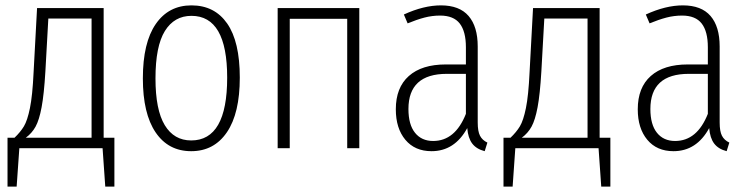

<svg xmlns="http://www.w3.org/2000/svg" viewBox="-20 -552 2788 715"><path d="M406 -39V143H372L362 0H52L42 143H8V-39H34Q56 -60 69 -81.5Q82 -103 91.5 -149.5Q101 -196 105 -281L118 -522H366V-39ZM321 -483H160L149 -286Q144 -201 135 -153Q126 -105 112.5 -80.5Q99 -56 76 -39H321Z M873 -263Q873 -130 825 -59.5Q777 11 692 11Q607 11 559.5 -59Q512 -129 512 -260Q512 -393 560 -462.5Q608 -532 693 -532Q779 -532 826 -464.5Q873 -397 873 -263ZM559 -260Q559 -143 593.5 -86Q628 -29 692 -29Q826 -29 826 -263Q826 -493 693 -493Q629 -493 594 -436.5Q559 -380 559 -260Z M1273 0V-482H1059V0H1014V-522H1318V0Z M1795 -21 1785 11Q1754 3 1738.5 -17.5Q1723 -38 1720 -75Q1673 11 1587 11Q1525 11 1489.5 -31.5Q1454 -74 1454 -145Q1454 -226 1502.5 -269Q1551 -312 1640 -312H1715V-376Q1715 -435 1692 -464.5Q1669 -494 1619 -494Q1589 -494 1560.5 -486.5Q1532 -479 1498 -465L1484 -498Q1558 -532 1622 -532Q1691 -532 1725 -492.5Q1759 -453 1759 -379V-96Q1759 -63 1767.5 -46.5Q1776 -30 1795 -21ZM1715 -128V-277H1644Q1501 -277 1501 -146Q1501 -88 1525.5 -57.5Q1550 -27 1593 -27Q1675 -27 1715 -128Z M2253 -39V143H2219L2209 0H1899L1889 143H1855V-39H1881Q1903 -60 1916 -81.5Q1929 -103 1938.5 -149.5Q1948 -196 1952 -281L1965 -522H2213V-39ZM2168 -483H2007L1996 -286Q1991 -201 1982 -153Q1973 -105 1959.5 -80.5Q1946 -56 1923 -39H2168Z M2696 -21 2686 11Q2655 3 2639.5 -17.5Q2624 -38 2621 -75Q2574 11 2488 11Q2426 11 2390.5 -31.5Q2355 -74 2355 -145Q2355 -226 2403.5 -269Q2452 -312 2541 -312H2616V-376Q2616 -435 2593 -464.5Q2570 -494 2520 -494Q2490 -494 2461.5 -486.5Q2433 -479 2399 -465L2385 -498Q2459 -532 2523 -532Q2592 -532 2626 -492.5Q2660 -453 2660 -379V-96Q2660 -63 2668.5 -46.5Q2677 -30 2696 -21ZM2616 -128V-277H2545Q2402 -277 2402 -146Q2402 -88 2426.5 -57.5Q2451 -27 2494 -27Q2576 -27 2616 -128Z"/></svg>

Font: Fira Sans Extra Condensed ExtraLight
Style: Regular
Weight: 275
Width: 1
Designer: Carrois Corporate & Edenspiekermann AG
Foundry: Carrois Corporate GbR & Edenspiekermann AG
Version: Version 4.203